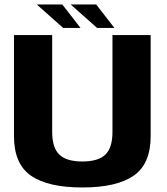

<svg xmlns="http://www.w3.org/2000/svg" viewBox="-20 -831 744 855"><path d="M346.6 3.8Q499.7 3.8 575.3 -48.7Q650.9 -101.2 650.9 -224.6V-674.9H480.8V-243.1Q480.8 -172.6 448.9 -142.2Q416.9 -111.9 346.6 -111.9Q276.3 -111.9 244.4 -142.4Q212.4 -173 212.4 -243.1V-674.9H42.3V-224.6Q42.3 -101.2 117.9 -48.7Q193.6 3.8 346.6 3.8ZM412.3 -706.6H489.4L408.5 -811H294.8ZM261.3 -706.6H338.4L257.5 -811H143.8Z"/></svg>

Font: Anybody Thin
Style: Regular
Weight: 100
Designer: Tyler Finck
Foundry: Etcetera Type Company
Version: Version 1.114;gftools[0.9.25]